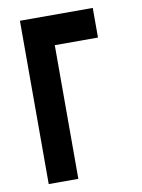

<svg xmlns="http://www.w3.org/2000/svg" viewBox="-82 -779 617 836"><g transform="rotate(-10 226.0 -361.0)"><path d="M196 0H65V-722H387V-591H196Z"/></g></svg>

Font: PostBus
Style: Regular
Weight: 400
Designer: Peter Wiegel
Version: Version 1.001